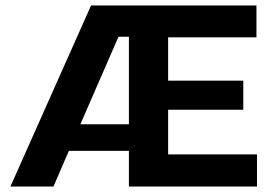

<svg xmlns="http://www.w3.org/2000/svg" viewBox="-20 -680 996 700"><path d="M18 0 312 -660H915V-544H593V-386H867V-280H593V-117H917V0H450V-130H231L175 0ZM412 -546 273 -227H450V-546Z"/></svg>

Font: Bricolage Grotesque 12pt Bricolage Grotesque 10pt Regular
Style: Bold
Weight: 700
Designer: Mathieu Triay
Foundry: Atelier Triay
Version: Version 1.001; ttfautohint (v1.8.4.7-5d5b);gftools[0.9.33.de